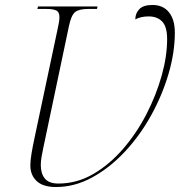

<svg xmlns="http://www.w3.org/2000/svg" viewBox="-20 -740 724 772"><path d="M205 12Q153 12 127.5 -12Q102 -36 102 -75Q102 -95 107 -124.5Q112 -154 120 -191L211 -620Q219 -654 219 -671Q219 -692 206 -698Q193 -704 167 -704H130L133 -714H372L370 -704H334Q297 -704 281.5 -691Q266 -678 257 -634L154 -145Q150 -126 147 -109Q144 -92 144 -76Q144 -42 160.5 -22Q177 -2 215 -2Q289 -2 354.5 -40Q420 -78 474.5 -141Q529 -204 568.5 -280.5Q608 -357 630 -435.5Q652 -514 652 -582Q652 -633 632 -653.5Q612 -674 578 -674Q562 -674 548.5 -671Q535 -668 524 -662Q524 -686 540 -703Q556 -720 593 -720Q636 -720 659.5 -690.5Q683 -661 683 -609Q683 -529 657.5 -442.5Q632 -356 587 -275Q542 -194 481.5 -129.5Q421 -65 350.5 -26.5Q280 12 205 12Z"/></svg>

Font: Noto Serif Display ExtraLight
Style: Italic
Weight: 200
Italic angle: -12°
Designer: Monotype Design Team
Foundry: Monotype Imaging Inc.
Version: Version 2.009